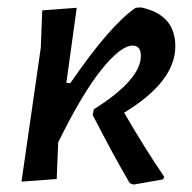

<svg xmlns="http://www.w3.org/2000/svg" viewBox="-20 -486 518 518"><path d="M187 -465 159 -262H170Q277 -418 346 -465L360 -466Q453 -447 453 -361Q453 -266 315 -182Q368 -90 423 -9L420 -2L340 12L330 8Q288 -63 230 -176L233 -191Q360 -271 360 -335Q360 -363 338 -363Q306 -363 254 -298.5Q202 -234 137 -102L133 -3L38 4L90 -357L94 -458Z"/></svg>

Font: Alegreya Sans SC Medium
Style: Italic
Weight: 500
Italic angle: -7°
Designer: Juan Pablo del Peral
Foundry: Huerta Tipografica
Version: Version 2.007